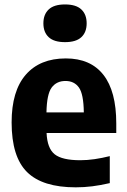

<svg xmlns="http://www.w3.org/2000/svg" viewBox="-20 -812 556 843"><path d="M312.5 10.5Q166.5 10.5 98.8 -56.5Q31 -123.5 31 -274.5Q31 -412.5 93.2 -484Q155.5 -555.5 269 -555.5Q377.5 -555.5 434 -483.5Q490.5 -411.5 490.5 -270V-228H184.5Q187.5 -160.5 220.2 -134.5Q253 -108.5 332.5 -108.5Q362.5 -108.5 395.2 -113.2Q428 -118 462 -126.5V-8Q421 1.5 385 6Q349 10.5 312.5 10.5ZM267.5 -456.5Q228.5 -456.5 207 -427.8Q185.5 -399 184 -318.5H348Q347 -399 326.5 -427.8Q306 -456.5 267.5 -456.5ZM265.5 -627Q217 -627 193.8 -648.8Q170.5 -670.5 170.5 -709.5Q170.5 -748.5 193.8 -770.5Q217 -792.5 265.5 -792.5Q314 -792.5 337.2 -770.5Q360.5 -748.5 360.5 -709.5Q360.5 -670.5 337.2 -648.8Q314 -627 265.5 -627Z"/></svg>

Font: Encode Sans SmCnd
Style: Bold
Weight: 700
Width: 4
Designer: Multiple Designers
Foundry: Impallari Type
Version: Version 3.002; ttfautohint (v1.8.3) -l 8 -r 50 -G 200 -x 14 